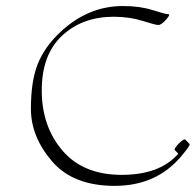

<svg xmlns="http://www.w3.org/2000/svg" viewBox="-20 -565 636 623"><path d="M581.5 -111.8 595.2 -97.7Q598.6 -94.2 567.4 -57.1Q486.8 38.1 352.1 38.1Q217.3 38.1 148.9 -41.5Q80.6 -121.1 80.3 -211.2Q80.1 -301.3 102.5 -357.4Q125 -413.6 176.3 -461.4Q266.6 -545.9 379.9 -545.4Q434.1 -545.4 475.3 -532.2Q516.6 -519 525.6 -519Q534.7 -519 519 -501.5Q503.4 -483.9 493.9 -483.9Q484.4 -483.9 443.1 -497.1Q401.9 -510.3 349.6 -510.7Q247.1 -510.7 181.2 -449Q115.2 -387.2 115.5 -270.8Q115.7 -154.3 183.1 -75.9Q250.5 2.4 374.8 2.4Q499 2.4 558.6 -66.4L547.4 -77.6Q543 -82 560.1 -99.1Q577.1 -116.2 581.5 -111.8Z"/></svg>

Font: ML-NILA03
Style: Regular
Weight: 400
Designer: CLT@C-DIT
Version: Version ML-NILA03 1.0